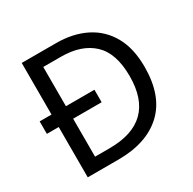

<svg xmlns="http://www.w3.org/2000/svg" viewBox="-157 -876 1044 1038"><g transform="rotate(-30 365.0 -357.0)"><path d="M317 -714Q424 -714 503 -674Q582 -634 625.5 -556.5Q669 -479 669 -364Q669 -183 570.5 -91.5Q472 0 295 0H104V-314H30V-392H104V-714ZM304 -637H194V-392H372V-314H194V-77H284Q574 -77 574 -361Q574 -504 503 -570.5Q432 -637 304 -637Z"/></g></svg>

Font: Noto Sans Limbu
Style: Regular
Weight: 400
Designer: Monotype Design Team
Foundry: Monotype Imaging Inc.
Version: Version 2.004; ttfautohint (v1.8.4.7-5d5b)